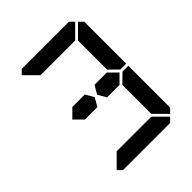

<svg xmlns="http://www.w3.org/2000/svg" viewBox="-262 -1170 1341 1341"><g transform="rotate(-45 408.0 -500.0)"><path d="M577 -562 640 -499 579 -438H551H515H456L420 -500L456 -562H515H552ZM655 -485 659 -489H717V-76L686 -45L593 -138V-144V-302V-396V-424ZM686 -955 717 -924V-510H659L655 -514L593 -575V-586V-698V-856V-862ZM672 -31 641 0H470H346H175L144 -31L237 -124H262H346H470H554H579ZM144 -969 175 -1000H346H470H641L672 -969L579 -876H554H470H346H262H243H237ZM360 -562 396 -500 360 -438H301H264H237L175 -500L237 -562H264H301Z"/></g></svg>

Font: DSEG14 Classic
Style: Bold
Weight: 700
Designer: Keshikan(Twitter:@keshinomi_88pro)
Version: Version 0.46